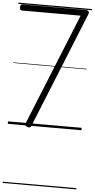

<svg xmlns="http://www.w3.org/2000/svg" viewBox="-85 -1041 775 1572"><g transform="rotate(5 302.5 -255.0)"><path d="M161 11Q147 6 144 -0.5Q141 -7 146 -19L517 -934H34Q26 -934 21.5 -939.5Q17 -945 17 -959Q17 -972 21 -978Q25 -984 34 -984H561Q571 -984 578 -975.5Q585 -967 580 -954L198 -10Q192 7 185 12Q178 17 161 11ZM0 476H605V486H0ZM0 -20H605V0H0ZM0 -505H605V-500H0ZM0 -996H605V-986H0Z"/></g></svg>

Font: Playwrite PL Guides
Style: Regular
Weight: 400
Designer: Veronika Burian, José Scaglione
Foundry: TypeTogether
Version: Version 1.003